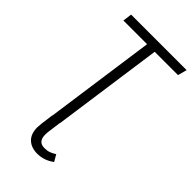

<svg xmlns="http://www.w3.org/2000/svg" viewBox="-270 -758 1037 1037"><g transform="rotate(45 248.0 -240.0)"><path d="M203 81Q202 88 202 101Q202 156 250 156Q271 156 286.5 150.5Q302 145 319 134L341 172Q296 205 245 205Q198 205 171 179Q144 153 144 104Q144 96 146 76L156 0H157L246 -633H65L72 -685H496L482 -633H304L215 0H214Z"/></g></svg>

Font: Fira Sans Condensed Light
Style: Italic
Weight: 300
Width: 3
Italic angle: -8°
Designer: Carrois Corporate & Edenspiekermann AG
Foundry: Carrois Corporate GbR & Edenspiekermann AG
Version: Version 4.203